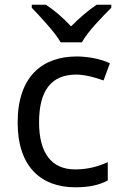

<svg xmlns="http://www.w3.org/2000/svg" viewBox="-20 -786 520 816"><path d="M238 -606H328C352 -651 415 -715 453 -753V-766H391C356 -743 318 -710 282 -674C249 -710 210 -743 175 -766H115V-753C151 -715 212 -651 238 -606ZM300 10C361 10 402 0 438 -19V-97C401 -80 357 -66 299 -66C198 -66 146 -137 146 -266C146 -400 197 -469 304 -469C341 -469 388 -456 420 -444L447 -517C415 -533 360 -546 306 -546C162 -546 55 -463 55 -265C55 -75 157 10 300 10Z"/></svg>

Font: Noto Sans Brahmi
Style: Regular
Weight: 400
Designer: Monotype Design Team
Foundry: Monotype Imaging Inc.
Version: Version 2.004